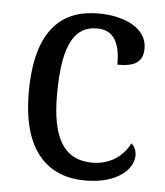

<svg xmlns="http://www.w3.org/2000/svg" viewBox="-45 -587 547 637"><g transform="rotate(5 228.5 -268.0)"><path d="M262 10C371 10 421 -43 421 -87C421 -105 414 -118 404 -126C383 -84 340 -51 280 -51C184 -51 144 -124 144 -266C144 -445 189 -496 258 -496C319 -496 335 -445 335 -382C393 -382 420 -398 420 -444C420 -512 343 -546 258 -546C140 -546 50 -479 50 -265C50 -69 138 10 262 10Z"/></g></svg>

Font: Noto Serif Georgian SemiCondensed
Style: Regular
Weight: 400
Width: 4
Designer: Monotype Design Team, Akaki Razmadze
Foundry: Google LLC
Version: Version 2.003